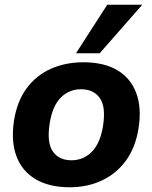

<svg xmlns="http://www.w3.org/2000/svg" viewBox="-20 -780 644 811"><path d="M274 11Q188 11 130.5 -23Q73 -57 49.5 -120Q26 -183 39 -270Q52 -352 92.5 -407Q133 -462 195 -489.5Q257 -517 332 -517Q419 -517 475.5 -483.5Q532 -450 555.5 -387Q579 -324 565 -237Q552 -156 511.5 -101Q471 -46 410 -17.5Q349 11 274 11ZM282 -103Q332 -103 367.5 -138.5Q403 -174 415 -247Q428 -329 401.5 -366Q375 -403 322 -403Q272 -403 237 -368Q202 -333 190 -260Q177 -178 203 -140.5Q229 -103 282 -103ZM301 -555 433 -760H581L401 -555Z"/></svg>

Font: Mulish ExtraLight ExtraBold
Style: Italic
Weight: 800
Italic angle: -9°
Version: Version 3.603